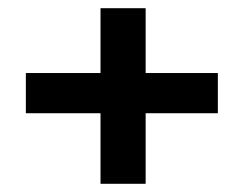

<svg xmlns="http://www.w3.org/2000/svg" viewBox="-20 -551 590 468"><path d="M225 -103V-275H43V-373H225V-531H335V-373H511V-275H335V-103Z"/></svg>

Font: Inconsolata SemiExpanded ExtraBold
Style: Regular
Weight: 800
Width: 6
Monospace: yes
Designer: Raph Levien, Cyreal, Brenton Simpson
Foundry: Raph Levien, Cyreal, Google
Version: Version 3.001; ttfautohint (v1.8.2.53-6de2)